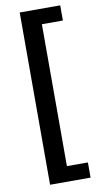

<svg xmlns="http://www.w3.org/2000/svg" viewBox="-100 -806 523 998"><g transform="rotate(-10 162.0 -307.5)"><path d="M80.1 -762.2H293.9V-682.1H183.1V66.9H293.9V147H80.1Z"/></g></svg>

Font: Post Grotesk Medium
Style: Medium
Weight: 500
Version: Version 1.0